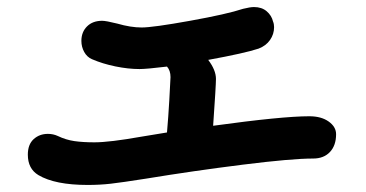

<svg xmlns="http://www.w3.org/2000/svg" viewBox="-20 -640 1040 545"><path d="M934 -259Q934 -227 916.5 -208.5Q899 -190 869 -190Q808 -190 668.5 -172.5Q529 -155 395 -133Q325 -122 294 -118.5Q263 -115 229 -115Q136 -115 89 -143Q59 -161 59 -201Q59 -230 75.5 -245Q92 -260 116 -260Q131 -260 144 -254Q167 -243 191 -239.5Q215 -236 248 -236Q291 -236 381 -252L454 -264Q458 -310 460.5 -354.5Q463 -399 464 -421Q464 -440 454 -451Q396 -444 376 -444Q344 -444 307.5 -451.5Q271 -459 241 -472Q227 -478 219 -492.5Q211 -507 211 -524Q211 -549 227 -565Q243 -581 270 -581Q281 -581 313 -573Q351 -562 382 -562Q414 -562 519.5 -581Q625 -600 670 -615Q690 -620 701 -620Q723 -620 737 -608Q751 -596 755 -579Q758 -572 758 -563Q758 -543 746.5 -526.5Q735 -510 714 -502Q675 -489 571 -470Q593 -441 593 -416Q593 -397 585 -283Q781 -310 858 -310Q892 -310 913 -295Q934 -280 934 -259Z"/></svg>

Font: Tsukimi Rounded
Style: Bold
Weight: 700
Designer: Takashi Funayama
Foundry: Takashi Funayama
Version: Version 1.032; ttfautohint (v1.8.3)